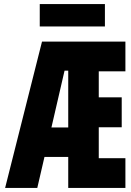

<svg xmlns="http://www.w3.org/2000/svg" viewBox="-20 -917 640 937"><path d="M313 0V-151H197L162 0H5L185 -714H592V-569H462V-442H574V-296H462V-145H592V0ZM295 -572 231 -295H313V-572ZM174 -788V-897H492V-788Z"/></svg>

Font: Noto Sans Mono Extra
Style: Regular
Weight: 800
Designer: Monotype Design Team
Foundry: Monotype Imaging Inc.
Version: Version 1.900